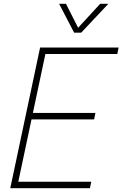

<svg xmlns="http://www.w3.org/2000/svg" viewBox="-20 -990 644 1010"><path d="M475 -362H130L137 -396H482ZM597 -706H203L210 -740H604ZM453 0H53L60 -34H460ZM69 0H34L191 -740H226ZM407 -818H370L291 -970H327L397 -832H380L507 -970H550Z"/></svg>

Font: Be Vietnam Pro Variable Thin
Style: Italic
Weight: 100
Italic angle: -12°
Designer: Lam Bao, Tony Le, Vietanh Nguyen
Foundry: Yellow Type Foundry
Version: Version 1.002